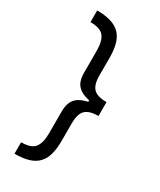

<svg xmlns="http://www.w3.org/2000/svg" viewBox="-226 -845 878 1054"><g transform="rotate(30 213.0 -318.0)"><path d="M356 -315.4Q296.9 -315.4 260 -324.5Q223.1 -333.5 203.1 -350.1Q183.1 -366.7 175.8 -389.4Q168.5 -412.1 168.5 -439.9V-579.6Q168.5 -641.1 145.5 -669.7Q122.6 -698.2 60.1 -698.2V-772Q112.3 -772 148.4 -760.7Q184.6 -749.5 206.8 -726.3Q229 -703.1 239 -667Q249 -630.9 249 -581.1V-468.8Q249 -411.1 272.7 -386.5Q296.4 -361.8 356 -361.8ZM60.1 136.2V63.5Q122.6 63.5 145.5 34.7Q168.5 5.9 168.5 -56.2V-194.8Q168.5 -222.2 175.8 -245.1Q183.1 -268.1 203.1 -284.9Q223.1 -301.8 260 -311Q296.9 -320.3 356 -320.3V-273.9Q295.9 -273.4 272.5 -248.5Q249 -223.6 249 -166V-54.7Q249 -4.4 239 31.7Q229 67.9 206.8 91.1Q184.6 114.3 148.4 125.2Q112.3 136.2 60.1 136.2ZM356 -273.9 268.1 -273.4V-362.3L356 -361.8Z"/></g></svg>

Font: Inter Variable
Style: Regular
Weight: 400
Designer: Rasmus Andersson
Foundry: rsms
Version: Version 4.001;git-9221beed3